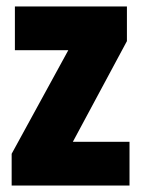

<svg xmlns="http://www.w3.org/2000/svg" viewBox="-20 -573 437 593"><path d="M380 0H16V-98L191 -418H26V-553H372V-446L205 -135H380Z"/></svg>

Font: Noto Sans Lao UI ExtCond Blk
Style: Regular
Weight: 900
Width: 2
Designer: Monotype Design Team
Foundry: Monotype Imaging Inc.
Version: Version 2.000; ttfautohint (v1.8.4.7-5d5b)